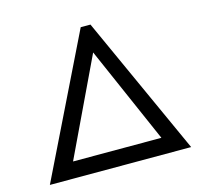

<svg xmlns="http://www.w3.org/2000/svg" viewBox="-100 -798 976 911"><g transform="rotate(-15 388.0 -342.5)"><path d="M371 -685H419L730 0H36ZM397 -554 171 -79H605Z"/></g></svg>

Font: New Athena Unicode
Style: Regular
Weight: 400
Designer: J. Rusten 1997; rev. by R. Hancock 2001, 2002, rev. by D. Mastronarde 2002-2021
Foundry: GreekKeys New Athena Unicode
Version: Version 5.008